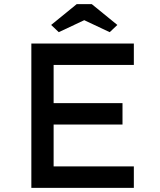

<svg xmlns="http://www.w3.org/2000/svg" viewBox="-20 -911 778 931"><path d="M132 0V-700H629V-596H240V-104H629V0ZM185 -307V-411H574V-307ZM265 -755 228 -790 352 -891H425L549 -790L512 -755L374 -820H403Z"/></svg>

Font: Lexend Exa
Style: Regular
Weight: 400
Designer: Bonnie Shaver-Troup, Thomas Jockin
Foundry: Lexend
Version: Version 1.007